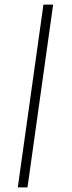

<svg xmlns="http://www.w3.org/2000/svg" viewBox="-20 -811 310 831"><path d="M168 -791H210L99 0H57Z"/></svg>

Font: Krub ExtraLight
Style: Italic
Weight: 275
Italic angle: -8°
Designer: Ekaluck Peanpanawate
Foundry: Cadson Demak Co.,Ltd.
Version: Version 1.000; ttfautohint (v1.6)